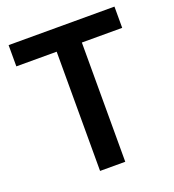

<svg xmlns="http://www.w3.org/2000/svg" viewBox="-131 -816 831 917"><g transform="rotate(-20 285.0 -357.0)"><path d="M349 0V-606H554V-714H16V-606H221V0Z"/></g></svg>

Font: Noto Sans Ol Chiki SemiBold
Style: Regular
Weight: 600
Designer: Monotype Design Team, Lewis McGuffie
Foundry: Monotype Imaging Inc.
Version: Version 2.003